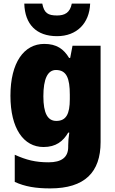

<svg xmlns="http://www.w3.org/2000/svg" viewBox="-20 -807 639 1067"><path d="M481 -787H379C369 -735 338 -721 297 -721C247 -721 225 -734 215 -787H115C118 -672 182 -606 297 -606C406 -606 477 -677 481 -787ZM226 -563C113 -563 38 -459 38 -275C38 -93 111 10 222 10C291 10 331 -22 359 -70H365C361 -46 359 -18 359 1V10C359 68 321 95 250 95C177 95 126 82 62 53V204C119 230 179 240 259 240C451 240 539 150 539 -17V-553H383L370 -485H364C334 -535 294 -563 226 -563ZM291 -418C350 -418 368 -372 368 -281V-256C368 -174 348 -135 293 -135C245 -135 221 -177 221 -272C221 -369 245 -418 291 -418Z"/></svg>

Font: Noto Sans Devanagari SemiCondensed Black
Style: Regular
Weight: 900
Width: 4
Designer: Jelle Bosma - Monotype Design Team
Foundry: Monotype Imaging Inc.
Version: Version 2.004